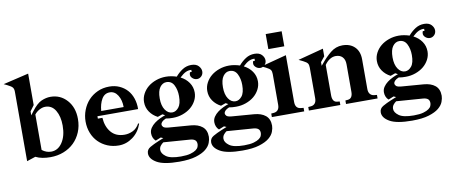

<svg xmlns="http://www.w3.org/2000/svg" viewBox="-84 -1078 3913 1660"><g transform="rotate(-10 1872.0 -247.5)"><path d="M575 -276Q575 -213 553 -160.5Q531 -108 492.5 -70.5Q454 -33 400.5 -12Q347 9 284 9Q248 9 215.5 3Q183 -3 155 -17L79 8V-602Q79 -626 69 -639Q59 -652 26 -668L-5 -683L219 -736V-460L183 -411V-376L207 -408Q254 -470 294.5 -487.5Q335 -505 373 -505Q460 -505 517.5 -441Q575 -377 575 -276ZM314 -428Q290 -428 263.5 -414Q237 -400 219 -377V-66Q238 -51 258 -44Q278 -37 299 -37Q359 -37 397 -94Q435 -151 435 -242Q435 -323 403.5 -375.5Q372 -428 314 -428Z M1102 -269H745V-248H785Q790 -169 832 -120Q874 -71 950 -71Q987 -71 1022.5 -88Q1058 -105 1081 -147L1089 -143Q1064 -71 1007.5 -29.5Q951 12 885 12Q831 12 785.5 -7Q740 -26 706.5 -59.5Q673 -93 654.5 -140Q636 -187 636 -241Q636 -293 654.5 -341Q673 -389 706 -425Q739 -461 786 -482.5Q833 -504 889 -504Q938 -504 978 -486Q1018 -468 1046 -437Q1074 -406 1088.5 -362.5Q1103 -319 1102 -269ZM885 -454Q839 -454 814.5 -412Q790 -370 785 -308H982Q982 -369 955.5 -411.5Q929 -454 885 -454Z M1375 241Q1240 241 1179.5 206.5Q1119 172 1119 124Q1119 90 1151 71.5Q1183 53 1224 36L1273 16L1252 7L1205 26Q1190 13 1183 -5Q1176 -23 1176 -42Q1176 -68 1190.5 -89.5Q1205 -111 1227 -127.5Q1249 -144 1275 -156.5Q1301 -169 1323 -176L1301 -188L1258 -173Q1215 -195 1189 -233Q1163 -271 1163 -319Q1163 -357 1181 -391Q1199 -425 1229 -449.5Q1259 -474 1300 -488.5Q1341 -503 1386 -503Q1411 -503 1435 -498.5Q1459 -494 1480 -487Q1509 -521 1543.5 -543Q1578 -565 1620 -565Q1663 -565 1684 -542Q1705 -519 1705 -494Q1705 -469 1688.5 -452.5Q1672 -436 1650 -436Q1625 -436 1606 -456Q1587 -476 1599 -505H1614V-523Q1589 -525 1565 -514Q1541 -503 1511 -474Q1556 -451 1582.5 -412.5Q1609 -374 1609 -326Q1609 -288 1591 -254Q1573 -220 1543 -195.5Q1513 -171 1472 -156.5Q1431 -142 1386 -142Q1370 -142 1354 -143Q1338 -144 1324 -147Q1300 -137 1289 -125Q1278 -113 1278 -103Q1278 -90 1288.5 -79.5Q1299 -69 1335 -66L1527 -51Q1590 -46 1626.5 -16Q1663 14 1663 73Q1663 96 1652 125.5Q1641 155 1610 180.5Q1579 206 1522 223.5Q1465 241 1375 241ZM1389 -189Q1420 -189 1445 -219.5Q1470 -250 1470 -318Q1470 -373 1449 -414.5Q1428 -456 1383 -456Q1349 -456 1325.5 -424Q1302 -392 1302 -326Q1302 -263 1327 -226Q1352 -189 1389 -189ZM1397 199Q1449 199 1480.5 190Q1512 181 1529 168.5Q1546 156 1551 142Q1556 128 1556 118Q1556 94 1541.5 82.5Q1527 71 1499 69L1267 52Q1252 62 1240.5 77Q1229 92 1229 113Q1229 144 1267 171.5Q1305 199 1397 199Z M1930 241Q1795 241 1734.5 206.5Q1674 172 1674 124Q1674 90 1706 71.5Q1738 53 1779 36L1828 16L1807 7L1760 26Q1745 13 1738 -5Q1731 -23 1731 -42Q1731 -68 1745.5 -89.5Q1760 -111 1782 -127.5Q1804 -144 1830 -156.5Q1856 -169 1878 -176L1856 -188L1813 -173Q1770 -195 1744 -233Q1718 -271 1718 -319Q1718 -357 1736 -391Q1754 -425 1784 -449.5Q1814 -474 1855 -488.5Q1896 -503 1941 -503Q1966 -503 1990 -498.5Q2014 -494 2035 -487Q2064 -521 2098.5 -543Q2133 -565 2175 -565Q2218 -565 2239 -542Q2260 -519 2260 -494Q2260 -469 2243.5 -452.5Q2227 -436 2205 -436Q2180 -436 2161 -456Q2142 -476 2154 -505H2169V-523Q2144 -525 2120 -514Q2096 -503 2066 -474Q2111 -451 2137.5 -412.5Q2164 -374 2164 -326Q2164 -288 2146 -254Q2128 -220 2098 -195.5Q2068 -171 2027 -156.5Q1986 -142 1941 -142Q1925 -142 1909 -143Q1893 -144 1879 -147Q1855 -137 1844 -125Q1833 -113 1833 -103Q1833 -90 1843.5 -79.5Q1854 -69 1890 -66L2082 -51Q2145 -46 2181.5 -16Q2218 14 2218 73Q2218 96 2207 125.5Q2196 155 2165 180.5Q2134 206 2077 223.5Q2020 241 1930 241ZM1944 -189Q1975 -189 2000 -219.5Q2025 -250 2025 -318Q2025 -373 2004 -414.5Q1983 -456 1938 -456Q1904 -456 1880.5 -424Q1857 -392 1857 -326Q1857 -263 1882 -226Q1907 -189 1944 -189ZM1952 199Q2004 199 2035.5 190Q2067 181 2084 168.5Q2101 156 2106 142Q2111 128 2111 118Q2111 94 2096.5 82.5Q2082 71 2054 69L1822 52Q1807 62 1795.5 77Q1784 92 1784 113Q1784 144 1822 171.5Q1860 199 1952 199Z M2301 -584V-716H2441V-584ZM2217 -447 2441 -506V-95Q2441 -66 2453.5 -50.5Q2466 -35 2491 -33L2513 -31V0H2229V-31L2252 -33Q2275 -35 2288 -50.5Q2301 -66 2301 -95V-365Q2301 -389 2292.5 -401.5Q2284 -414 2254 -429Z M2626 -365Q2626 -389 2617.5 -401.5Q2609 -414 2579 -429L2542 -447L2766 -506V-439L2730 -394V-362L2745 -379Q2785 -429 2831.5 -467Q2878 -505 2936 -505Q3004 -505 3044 -465.5Q3084 -426 3084 -356V-95Q3084 -67 3097.5 -51Q3111 -35 3134 -33L3157 -31V0H2880V-31L2902 -33Q2923 -35 2933.5 -51Q2944 -67 2944 -95V-337Q2944 -379 2922.5 -401.5Q2901 -424 2864 -424Q2836 -424 2810.5 -407.5Q2785 -391 2766 -363V-95Q2766 -67 2776.5 -51Q2787 -35 2808 -33L2830 -31V0H2554V-31L2577 -33Q2600 -35 2613 -50.5Q2626 -66 2626 -95Z M3419 241Q3284 241 3223.5 206.5Q3163 172 3163 124Q3163 90 3195 71.5Q3227 53 3268 36L3317 16L3296 7L3249 26Q3234 13 3227 -5Q3220 -23 3220 -42Q3220 -68 3234.5 -89.5Q3249 -111 3271 -127.5Q3293 -144 3319 -156.5Q3345 -169 3367 -176L3345 -188L3302 -173Q3259 -195 3233 -233Q3207 -271 3207 -319Q3207 -357 3225 -391Q3243 -425 3273 -449.5Q3303 -474 3344 -488.5Q3385 -503 3430 -503Q3455 -503 3479 -498.5Q3503 -494 3524 -487Q3553 -521 3587.5 -543Q3622 -565 3664 -565Q3707 -565 3728 -542Q3749 -519 3749 -494Q3749 -469 3732.5 -452.5Q3716 -436 3694 -436Q3669 -436 3650 -456Q3631 -476 3643 -505H3658V-523Q3633 -525 3609 -514Q3585 -503 3555 -474Q3600 -451 3626.5 -412.5Q3653 -374 3653 -326Q3653 -288 3635 -254Q3617 -220 3587 -195.5Q3557 -171 3516 -156.5Q3475 -142 3430 -142Q3414 -142 3398 -143Q3382 -144 3368 -147Q3344 -137 3333 -125Q3322 -113 3322 -103Q3322 -90 3332.5 -79.5Q3343 -69 3379 -66L3571 -51Q3634 -46 3670.5 -16Q3707 14 3707 73Q3707 96 3696 125.5Q3685 155 3654 180.5Q3623 206 3566 223.5Q3509 241 3419 241ZM3433 -189Q3464 -189 3489 -219.5Q3514 -250 3514 -318Q3514 -373 3493 -414.5Q3472 -456 3427 -456Q3393 -456 3369.5 -424Q3346 -392 3346 -326Q3346 -263 3371 -226Q3396 -189 3433 -189ZM3441 199Q3493 199 3524.5 190Q3556 181 3573 168.5Q3590 156 3595 142Q3600 128 3600 118Q3600 94 3585.5 82.5Q3571 71 3543 69L3311 52Q3296 62 3284.5 77Q3273 92 3273 113Q3273 144 3311 171.5Q3349 199 3441 199Z"/></g></svg>

Font: Redaction
Style: Bold
Weight: 700
Designer: Jeremy Mickel / Forest Young
Foundry: MCKL
Version: Version 2.001; Redaction Bold